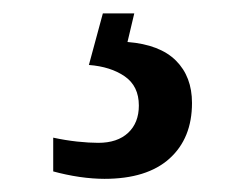

<svg xmlns="http://www.w3.org/2000/svg" viewBox="-20 -29 373 289"><path d="M269 126Q269 179.2 235.1 209.7Q201.2 240.2 137.2 240.2Q129.4 240.2 119.6 239.5Q109.9 238.8 99.6 237.3Q89.4 235.8 79.1 233.6Q68.8 231.4 60.1 229V178.2Q78.1 182.1 96.2 184.1Q114.3 186 127.9 186Q156.7 186 172.9 170.9Q189 155.8 189 129.9Q189 100.6 167.7 85.9Q146.5 71.3 113.8 68.8L134.8 -8.8H182.1L171.9 34.2Q220.7 38.1 244.9 62.3Q269 86.4 269 126Z"/></svg>

Font: Droid Serif
Style: Regular
Weight: 400
Designer: Monotype Design team
Foundry: Monotype Imaging Inc.
Version: Version 1.03